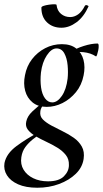

<svg xmlns="http://www.w3.org/2000/svg" viewBox="-66 -599 483 900"><path d="M109 281Q55 281 19 265Q-17 249 -33.5 222.5Q-50 196 -45 165Q-36 121 11 86Q58 51 121 18L128 26Q108 38 88 54Q68 70 53 90Q38 110 34 138Q29 171 44.5 196.5Q60 222 90 236.5Q120 251 159 251Q210 251 233.5 227.5Q257 204 257 175Q258 147 242.5 127.5Q227 108 202.5 93Q178 78 151 65.5Q124 53 101 39.5Q78 26 65 9.5Q52 -7 57 -29Q62 -54 85 -76Q108 -98 141 -123L149 -116Q139 -111 131.5 -99.5Q124 -88 123 -76Q120 -54 135 -39Q150 -24 175 -10.5Q200 3 228 16.5Q256 30 280 47Q304 64 317.5 88Q331 112 326 146Q320 186 289 216Q258 246 211 263.5Q164 281 109 281ZM153 -98Q112 -98 86.5 -119Q61 -140 52 -173.5Q43 -207 51 -246Q59 -289 84 -321.5Q109 -354 145.5 -373Q182 -392 224 -392Q266 -392 291.5 -371.5Q317 -351 325.5 -318Q334 -285 326 -246Q317 -200 290 -167Q263 -134 227 -116Q191 -98 153 -98ZM179 -119Q203 -119 224 -149.5Q245 -180 251 -231Q254 -260 251 -293Q248 -326 235.5 -349Q223 -372 199 -372Q175 -372 153.5 -339.5Q132 -307 126 -259Q122 -221 126.5 -189Q131 -157 145 -138Q159 -119 179 -119ZM261 -346 260 -353Q290 -372 326.5 -383.5Q363 -395 391 -395Q396 -395 396.5 -385Q397 -375 394.5 -363Q392 -351 389 -342Q386 -333 383 -335Q359 -351 324.5 -354.5Q290 -358 261 -346ZM222 -469Q181 -469 154.5 -494Q128 -519 128 -563Q128 -568 138.5 -571.5Q149 -575 163.5 -577Q178 -579 188.5 -579Q199 -579 199 -576Q202 -549 220 -534Q238 -519 263 -519Q282 -519 300 -531.5Q318 -544 332 -572Q336 -577 343 -574Q350 -571 349 -569Q327 -520 292.5 -494.5Q258 -469 222 -469Z"/></svg>

Font: Cormorant Garamond Light SemiBold
Style: Italic
Weight: 600
Italic angle: -10°
Version: Version 4.001